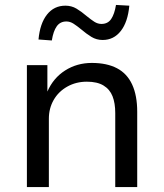

<svg xmlns="http://www.w3.org/2000/svg" viewBox="-20 -758 663 778"><path d="M89 0V-494H172V-387Q196 -442 244 -472.5Q292 -503 352 -503Q413 -503 454 -481.5Q495 -460 515.5 -415.5Q536 -371 536 -305V0H447V-300Q447 -340 436 -368Q425 -396 399.5 -411.5Q374 -427 332 -427Q288 -427 252.5 -407Q217 -387 197.5 -353Q178 -319 178 -277V0ZM190 -594 136 -598Q142 -663 170.5 -699Q199 -735 245 -735Q270 -735 290 -723Q310 -711 331 -693Q348 -679 362 -670Q376 -661 391 -661Q417 -661 430.5 -681Q444 -701 450 -738L504 -735Q498 -669 469.5 -632.5Q441 -596 396 -596Q371 -596 350.5 -608.5Q330 -621 309 -639Q292 -653 278 -662Q264 -671 249 -671Q224 -671 210 -651.5Q196 -632 190 -594Z"/></svg>

Font: Nunito Sans 8pt
Style: Regular
Weight: 400
Version: Version 3.101;gftools[0.9.27]